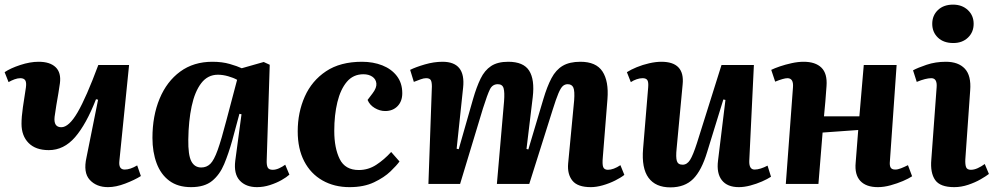

<svg xmlns="http://www.w3.org/2000/svg" viewBox="-22 -795 4296 830"><path d="M-2 -483Q23 -500 65.5 -514Q108 -528 145 -528Q194 -528 218.5 -504.5Q243 -481 237 -435Q235 -418 230.5 -392.5Q226 -367 221.5 -340Q217 -313 214 -290Q209 -245 243 -245Q276 -245 313.5 -309.5Q351 -374 403 -514H536L494 -99Q490 -62 517 -62Q541 -62 571 -80L587 -34Q560 -17 519.5 -1.5Q479 14 445 14Q395 14 366 -17.5Q337 -49 352 -115L402 -364L393 -366Q351 -258 302.5 -202Q254 -146 189 -146Q132 -146 101.5 -177Q71 -208 71 -260Q71 -290 77 -331.5Q83 -373 90 -417Q93 -439 87 -448Q81 -457 66 -457Q54 -457 40.5 -452Q27 -447 15 -440Z M1131 -104Q1130 -82 1135 -71.5Q1140 -61 1157 -61Q1170 -61 1184.5 -67.5Q1199 -74 1211 -83L1229 -40Q1217 -29 1195 -16.5Q1173 -4 1145 5Q1117 14 1089 14Q1041 14 1014.5 -14.5Q988 -43 995 -100L1022 -301L1013 -303L982 -188Q966 -131 947 -85.5Q928 -40 895 -13Q862 14 804 14Q747 14 710 -13.5Q673 -41 655 -89.5Q637 -138 637 -199Q637 -294 668 -368.5Q699 -443 757 -485.5Q815 -528 896 -528Q938 -528 971 -518.5Q1004 -509 1023 -500L1118 -527L1144 -515ZM848 -71Q871 -71 887 -86.5Q903 -102 919 -146.5Q935 -191 957 -276L1003 -450Q987 -459 964 -465.5Q941 -472 920 -472Q876 -472 848 -435.5Q820 -399 806.5 -335.5Q793 -272 792 -192Q791 -125 805 -98Q819 -71 848 -71Z M1543 -528Q1591 -528 1630.5 -512.5Q1670 -497 1693.5 -466.5Q1717 -436 1717 -392Q1717 -357 1696.5 -336Q1676 -315 1643 -315Q1620 -315 1598 -328Q1576 -341 1567 -363L1589 -392Q1607 -416 1605 -434.5Q1603 -453 1587.5 -463.5Q1572 -474 1549 -474Q1505 -474 1477.5 -441.5Q1450 -409 1436.5 -353.5Q1423 -298 1423 -229Q1423 -155 1446.5 -107.5Q1470 -60 1529 -60Q1570 -60 1604.5 -82.5Q1639 -105 1669 -138L1705 -97Q1693 -80 1666 -54Q1639 -28 1595 -7Q1551 14 1489 14Q1423 14 1372 -15Q1321 -44 1293 -98Q1265 -152 1265 -227Q1265 -309 1295.5 -377.5Q1326 -446 1387.5 -487Q1449 -528 1543 -528Z M2157 -357Q2160 -396 2155 -413.5Q2150 -431 2130 -431Q2107 -431 2096 -409Q2085 -387 2066 -327L1967 0H1830L1845 -421Q1845 -441 1840 -449Q1835 -457 1820 -457Q1810 -457 1797.5 -452.5Q1785 -448 1767 -441L1751 -493Q1775 -505 1814.5 -516.5Q1854 -528 1891 -528Q1992 -528 1980 -416L1952 -152L1961 -150L2023 -367Q2038 -419 2055.5 -455Q2073 -491 2101 -509.5Q2129 -528 2175 -528Q2241 -528 2265.5 -489.5Q2290 -451 2281 -375L2254 -151L2262 -149L2327 -367Q2343 -421 2362 -457Q2381 -493 2410.5 -510.5Q2440 -528 2487 -528Q2555 -528 2582.5 -486Q2610 -444 2604 -367L2584 -116Q2581 -85 2585.5 -73Q2590 -61 2606 -61Q2630 -61 2660 -81L2677 -39Q2662 -27 2637 -14.5Q2612 -2 2584 6Q2556 14 2532 14Q2475 14 2452.5 -14Q2430 -42 2434 -88L2460 -361Q2463 -402 2456.5 -416.5Q2450 -431 2432 -431Q2420 -431 2411 -423Q2402 -415 2392 -391.5Q2382 -368 2367 -320L2266 0H2126Z M2688 -483Q2705 -494 2730.5 -504.5Q2756 -515 2784.5 -521.5Q2813 -528 2837 -528Q2939 -528 2929 -430L2903 -153Q2899 -115 2904 -99Q2909 -83 2929 -83Q2948 -83 2961 -103.5Q2974 -124 2991 -177L3097 -514H3237L3217 -99Q3216 -62 3240 -62Q3252 -62 3266.5 -66.5Q3281 -71 3296 -79L3311 -31Q3296 -21 3272 -10.5Q3248 0 3221.5 7Q3195 14 3172 14Q3122 14 3098.5 -16Q3075 -46 3082 -101L3114 -363L3105 -365L3035 -138Q3011 -58 2974.5 -21.5Q2938 15 2876 15Q2812 15 2781.5 -26.5Q2751 -68 2758 -152L2780 -417Q2782 -440 2776.5 -448.5Q2771 -457 2756 -457Q2744 -457 2730.5 -452.5Q2717 -448 2705 -440Z M3688 -233 3534 -222 3516 0H3375L3406 -418Q3409 -457 3382 -457Q3366 -457 3329 -442L3312 -493Q3326 -500 3349.5 -508Q3373 -516 3400.5 -522Q3428 -528 3452 -528Q3503 -528 3529 -502.5Q3555 -477 3551 -423Q3549 -389 3546 -357Q3543 -325 3540 -292H3693L3712 -514H3854L3825 -99Q3823 -80 3828 -71Q3833 -62 3848 -62Q3859 -62 3873 -67.5Q3887 -73 3903 -81L3921 -33Q3906 -23 3881.5 -12.5Q3857 -2 3828 6Q3799 14 3773 14Q3722 14 3697 -13Q3672 -40 3677 -92Z M4008 -692Q4008 -728 4032.5 -751.5Q4057 -775 4098 -775Q4137 -775 4162 -751.5Q4187 -728 4187 -692Q4187 -656 4162.5 -632.5Q4138 -609 4099 -609Q4057 -609 4032.5 -632.5Q4008 -656 4008 -692ZM4027 -418Q4030 -457 4004 -457Q3980 -457 3941 -441L3925 -491Q3945 -502 3983.5 -515Q4022 -528 4067 -528Q4121 -528 4149 -498Q4177 -468 4172 -404L4151 -106Q4150 -83 4154.5 -72Q4159 -61 4175 -61Q4189 -61 4204.5 -68Q4220 -75 4235 -86L4253 -43Q4240 -33 4216.5 -19.5Q4193 -6 4163 4Q4133 14 4103 14Q4042 14 4020.5 -17Q3999 -48 4004 -105Z"/></svg>

Font: Literata 36pt
Style: Bold Italic
Weight: 700
Italic angle: -2°
Designer: Latin by Veronika Burian and Jose Scaglione. Greek by Irene Vlachou. Cyrillic by Vera Evstafieva
Foundry: TypeTogether
Version: Version 3.002